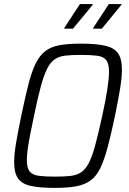

<svg xmlns="http://www.w3.org/2000/svg" viewBox="-20 -909 628 937"><path d="M249 8Q175 8 131 -1.5Q87 -11 68 -38.5Q49 -66 49 -117Q49 -156 58.5 -212Q68 -268 84 -345Q103 -436 119 -498.5Q135 -561 154.5 -600Q174 -639 201.5 -660Q229 -681 271 -688.5Q313 -696 375 -696Q449 -696 493 -686Q537 -676 556 -649Q575 -622 575 -570Q575 -531 566 -476Q557 -421 541 -343Q522 -253 505.5 -191Q489 -129 470 -89.5Q451 -50 423 -29Q395 -8 353 0Q311 8 249 8ZM249 -47Q293 -47 324 -50.5Q355 -54 376.5 -68.5Q398 -83 414 -114.5Q430 -146 445 -201.5Q460 -257 479 -344Q496 -422 504 -474.5Q512 -527 512 -559Q512 -598 498.5 -615.5Q485 -633 454.5 -637Q424 -641 375 -641Q330 -641 299 -637.5Q268 -634 247 -619.5Q226 -605 210 -573.5Q194 -542 179 -486.5Q164 -431 146 -344Q135 -292 127 -251Q119 -210 115 -180Q111 -150 111 -128Q111 -89 125 -72Q139 -55 169.5 -51Q200 -47 249 -47ZM434 -769 435 -773 511 -889H573L572 -885L477 -769ZM294 -769V-773L370 -889H432V-885L336 -769Z"/></svg>

Font: Saira SemiCondensed Light
Style: Italic
Weight: 300
Width: 4
Italic angle: -12°
Designer: Hector Gatti with collaboration of the Omnibus-Type team
Foundry: Omnibus-Type
Version: Version 1.101